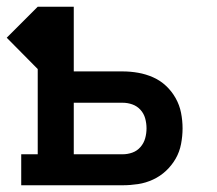

<svg xmlns="http://www.w3.org/2000/svg" viewBox="-23 -550 643 570"><path d="M40 0V-92H89V-345L-3 -438L89 -530H196V-338H341Q364 -338 387 -334Q410 -330 431.5 -320.5Q453 -311 470 -295Q487 -279 498.5 -258.5Q510 -238 514.5 -215Q519 -192 519 -169Q519 -146 514.5 -122.5Q510 -99 498.5 -79Q487 -59 470 -43Q453 -27 431.5 -17Q410 -7 387 -3.5Q364 0 341 0ZM196 -92H341Q356 -92 370 -97Q384 -102 394 -113.5Q404 -125 408 -139.5Q412 -154 412 -169Q412 -184 408 -198.5Q404 -213 394 -224Q384 -235 370 -240Q356 -245 341 -245H196Z"/></svg>

Font: Iosevka Slab Semibold Extended
Style: Regular
Weight: 600
Width: 7
Monospace: yes
Designer: Belleve Invis
Foundry: Belleve Invis
Version: Version 11.1.0; ttfautohint (v1.8.3)